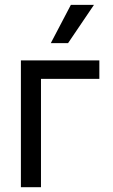

<svg xmlns="http://www.w3.org/2000/svg" viewBox="-20 -783 473 803"><path d="M395.5 -453.1H151.4V0H67.4V-530.3H395.5ZM276.4 -762.7H373L264.6 -602.5H192.4Z"/></svg>

Font: Pretendard
Style: Regular
Weight: 400
Designer: Base glyphs from Inter by Rasmus Andersson; Hangeul glyphs from Noto Sans CJK(Source Han Sans) by Jang Soo-young and Kan
Foundry: Kil Hyung-jin
Version: Version 1.309